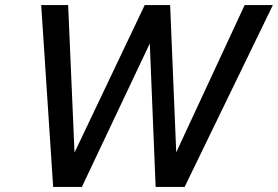

<svg xmlns="http://www.w3.org/2000/svg" viewBox="-20 -735 1093 755"><path d="M189 0 142 -715H248L273 -135L549 -715H649L673 -136L942 -715H1053L706 0H592L569 -564L302 0Z"/></svg>

Font: Wix Madefor Text Medium
Style: Italic
Weight: 500
Italic angle: -12°
Designer: Dalton Maag Ltd
Foundry: Dalton Maag Ltd
Version: Version 3.100